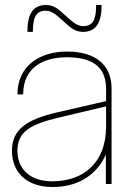

<svg xmlns="http://www.w3.org/2000/svg" viewBox="-20 -739 512 771"><path d="M405 0H428V-385C428 -476 366 -532 249 -532C140 -532 50 -475 50 -360H73C73 -469 155 -509 249 -509C353 -509 406 -469 406 -382V-333L215 -289C81 -259 28 -216 28 -133C28 -52 82 12 191 12C284 12 364 -28 405 -118ZM50 -134C50 -210 102 -240 217 -267L406 -312V-231C406 -83 313 -11 190 -11C96 -11 50 -64 50 -134ZM90 -611H112C112 -665 122 -696 164 -696C192 -696 212 -673 239 -650C260 -631 280 -611 313 -611C368 -611 388 -651 388 -719H366C366 -665 356 -634 314 -634C286 -634 266 -657 239 -680C218 -699 198 -719 165 -719C110 -719 90 -679 90 -611Z"/></svg>

Font: Aspekta 50
Style: Regular
Weight: 50
Designer: Ivo Dolenc
Version: Version 2.000